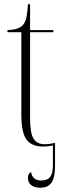

<svg xmlns="http://www.w3.org/2000/svg" viewBox="-20 -677 299 900"><path d="M183 10Q128 10 104 -23Q80 -56 80 -142V-526H15V-536Q43 -537 59.5 -542.5Q76 -548 86 -558Q100 -573 104.5 -598.5Q109 -624 111 -657H121V-536H230V-526H121V-124Q121 -52 137.5 -26.5Q154 -1 189 -1Q201 -1 212 -2.5Q223 -4 238 -7V104Q238 152 222.5 177.5Q207 203 169 203Q142 203 126.5 191Q111 179 111 157Q111 135 126 130Q128 147 139.5 158Q151 169 173 169Q202 169 215 152.5Q228 136 228 98V5Q204 10 183 10Z"/></svg>

Font: Noto Serif Display Condensed ExtraLight
Style: Regular
Weight: 200
Width: 3
Designer: Monotype Design Team
Foundry: Monotype Imaging Inc.
Version: Version 2.009